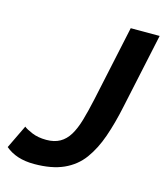

<svg xmlns="http://www.w3.org/2000/svg" viewBox="-151 -792 761 885"><g transform="rotate(15 229.0 -349.0)"><path d="M94 11Q51 11 17 0Q-17 -11 -43 -33L11 -145Q21 -136 50.5 -123.5Q80 -111 120 -111Q158 -111 184.5 -126Q211 -141 229 -170.5Q247 -200 260 -244.5Q273 -289 286 -349L363 -709H501L424 -349Q407 -268 384 -202Q361 -136 326 -88Q291 -40 234.5 -14.5Q178 11 94 11Z"/></g></svg>

Font: Raleway Thin
Style: Bold Italic
Weight: 700
Italic angle: -12°
Version: Version 4.026